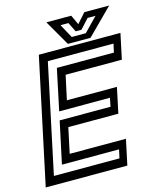

<svg xmlns="http://www.w3.org/2000/svg" viewBox="-142 -946 854 1034"><g transform="rotate(-15 285.0 -429.0)"><path d="M-17 0 132 -700H587L557 -558.5H243.5L214.5 -424H493.5L463.5 -282.5H184.5L154.5 -141.5H468L438 0ZM41.5 -48.5H407L417.5 -96H99L149 -329.5H432.5L442 -377H159L207.5 -606.5H525.5L536 -654H170ZM298.5 -716 216.5 -858H355L380 -804L428 -858H566.5L424.5 -716ZM328 -746.5H406.5L481 -823.5H437L388.5 -770.5H356.5L330 -823.5H286Z"/></g></svg>

Font: Tourney Thin Medium
Style: Italic
Weight: 500
Italic angle: -12°
Version: Version 1.015